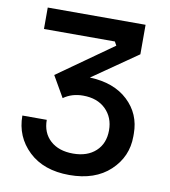

<svg xmlns="http://www.w3.org/2000/svg" viewBox="-83 -801 787 891"><g transform="rotate(10 310.0 -356.0)"><path d="M41 -216H156Q156 -155 195.5 -119Q235 -83 303 -83Q370 -83 409.5 -119.5Q449 -156 449 -218Q449 -279 409.5 -317.5Q370 -356 303 -356Q250 -356 211 -328L154 -427L414 -611L404 -629H70V-730H531V-591L319 -444Q433 -440 499 -378Q565 -316 565 -223V-210Q565 -114 494.5 -48Q424 18 303 18Q182 18 111.5 -49Q41 -116 41 -216Z"/></g></svg>

Font: Cazoo Sans Medium
Style: Regular
Weight: 500
Designer: Jonathan Barnbrook, Julián Moncada
Foundry: Barnbrook Fonts
Version: Version 2.000;Glyphs 3.3 (3337)